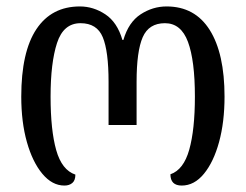

<svg xmlns="http://www.w3.org/2000/svg" viewBox="-20 -568 763 596"><path d="M180 8Q142 8 111.5 -28.5Q81 -65 63.5 -127Q46 -189 46 -268Q46 -407 93 -477.5Q140 -548 228 -548Q270 -548 307 -523.5Q344 -499 360 -444H363Q379 -499 416.5 -523.5Q454 -548 497 -548Q585 -548 631 -475Q677 -402 677 -268Q677 -189 660 -127Q643 -65 613 -28.5Q583 8 544 8Q509 8 509 -27Q550 -41 567.5 -103.5Q585 -166 585 -268Q585 -380 563.5 -438Q542 -496 492 -496Q442 -496 423 -452.5Q404 -409 404 -314V-180H317V-314Q317 -409 299 -452.5Q281 -496 230 -496Q177 -496 157 -434.5Q137 -373 137 -268Q137 -164 154.5 -102Q172 -40 214 -26Q214 -8 204.5 0Q195 8 180 8Z"/></svg>

Font: Noto Serif Georgian Condensed
Style: Regular
Weight: 400
Width: 3
Designer: Monotype Design Team, Akaki Razmadze
Foundry: Google LLC
Version: Version 2.003; ttfautohint (v1.8.4.7-5d5b)